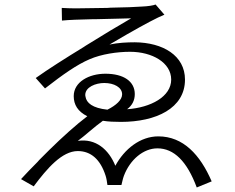

<svg xmlns="http://www.w3.org/2000/svg" viewBox="-20 -785 1040 849"><path d="M916 17C865 -101 790 -182 680 -182C600 -182 530 -126 490 -52C461 -124 403 -174 324 -162C352 -182 397 -224 435 -251C459 -247 485 -246 515 -246C670 -246 798 -306 798 -433C798 -539 701 -597 576 -598C541 -598 502 -596 464 -588C488 -602 515 -618 543 -634L552 -639C613 -674 676 -708 707 -720L668 -765C658 -761 635 -757 607 -756C585 -754 527 -752 468 -751L455 -750C390 -749 327 -748 314 -748C293 -748 270 -749 253 -750L254 -694C282 -697 334 -699 387 -700H399C469 -702 538 -703 560 -704C506 -673 433 -629 359 -583L350 -577C270 -528 191 -478 138 -440L179 -394C260 -457 320 -499 376 -523C429 -546 499 -556 555 -556C653 -556 737 -508 737 -433C737 -358 647 -309 542 -302C565 -319 576 -342 576 -369C576 -425 527 -459 446 -459C374 -459 306 -423 306 -360C306 -322 324 -292 366 -271C316 -233 256 -179 198 -122L190 -114C189 -113 188 -112 187 -111L179 -103C170 -94 162 -86 153 -77L146 -69C120 -43 95 -17 73 7L129 39C188 -40 254 -117 324 -117C382 -117 424 -80 447 -8C451 4 453 19 455 33H517C520 22 523 5 528 -8C555 -79 614 -129 676 -129C749 -129 807 -72 850 44L916 17ZM357 -365C357 -400 403 -418 441 -418C484 -418 520 -399 520 -368C520 -343 493 -319 455 -300C389 -307 362 -330 358 -358L357 -364V-365Z"/></svg>

Font: Glow Sans SC Normal
Style: Regular
Weight: 400
Designer: Ryoko NISHIZUKA (kana, bopomofo & ideographs); Paul D. Hunt (Latin, Greek & Cyrillic); Sandoll Communications, Soo-young
Version: Version 0.93